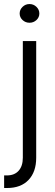

<svg xmlns="http://www.w3.org/2000/svg" viewBox="-41 -734 271 953"><path d="M138.7 -530.3V48.8Q138.7 119.1 100.6 159.2Q62.5 199.2 -5.9 199.2H-20.5V136.7H-6.8Q30.8 136.7 51.5 113.5Q72.3 90.3 72.3 48.8V-530.3ZM56.6 -667Q56.6 -686 71 -700Q85.4 -713.9 105.5 -713.9Q125.5 -713.9 139.9 -700Q154.3 -686 154.3 -667Q154.3 -647.9 139.9 -634.5Q125.5 -621.1 105.5 -621.1Q85.4 -621.1 71 -634.5Q56.6 -647.9 56.6 -667Z"/></svg>

Font: Pretendard Std Light
Style: Regular
Weight: 300
Designer: Base glyphs from Inter by Rasmus Andersson; Hangeul glyphs from Noto Sans CJK(Source Han Sans) by Jang Soo-young and Kan
Foundry: Kil Hyung-jin
Version: Version 1.309